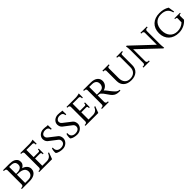

<svg xmlns="http://www.w3.org/2000/svg" viewBox="538 -2460 4318 4318"><g transform="rotate(-45 2697.5 -301.0)"><path d="M247 -600Q274 -600 310.5 -595Q347 -590 379.5 -574Q412 -558 434.5 -527Q457 -496 457 -445Q457 -405 432.5 -374.5Q408 -344 374 -327Q436 -311 475 -269Q514 -227 514 -171Q514 -121 492.5 -88.5Q471 -56 438 -36.5Q405 -17 365 -9Q325 -1 288 -1H39V-27H59Q80 -27 94 -40Q108 -53 109 -71V-530Q108 -549 94 -561Q80 -573 59 -573H39V-600ZM288 -46Q317 -46 342.5 -53.5Q368 -61 386.5 -76.5Q405 -92 416 -115.5Q427 -139 427 -171Q427 -215 406.5 -242Q386 -269 353.5 -283.5Q321 -298 280.5 -303Q240 -308 188 -308V-46ZM258 -337Q288 -341 313.5 -352.5Q339 -364 355.5 -386Q372 -408 372 -445Q372 -502 339 -528Q306 -554 246 -554H188V-334Q228 -334 258 -337Z M994 5H585V-21H607Q627 -21 640 -34Q653 -47 654 -66V-528Q654 -546 640.5 -558.5Q627 -571 607 -571H585V-597H878Q892 -597 909 -599Q926 -601 942.5 -604Q959 -607 972.5 -610.5Q986 -614 994 -617V-486H967V-509Q967 -526 955.5 -538Q944 -550 926 -551H733V-321H891Q907 -322 915 -331.5Q923 -341 923 -354V-375H950V-222H923V-243Q923 -256 915.5 -265Q908 -274 893 -276H734V-46H877Q910 -47 933.5 -55.5Q957 -64 974 -78Q991 -92 1003.5 -112Q1016 -132 1026 -155H1054Z M1460 -262Q1484 -242 1495 -211Q1506 -180 1507 -150Q1507 -116 1492.5 -86Q1478 -56 1453.5 -33.5Q1429 -11 1396 2Q1363 15 1326 15Q1304 15 1279 12Q1254 9 1230.5 3Q1207 -3 1186 -12.5Q1165 -22 1151 -35Q1149 -43 1148 -52.5Q1147 -62 1147 -73Q1147 -94 1151 -120Q1155 -146 1163 -169H1190Q1189 -160 1188.5 -154Q1188 -148 1188 -144Q1188 -91 1222 -61.5Q1256 -32 1310 -32H1317Q1374 -34 1406.5 -60Q1439 -86 1439 -131Q1439 -151 1431.5 -168.5Q1424 -186 1406 -201H1407L1212 -351Q1183 -376 1173 -406Q1163 -436 1162 -463Q1162 -494 1175 -522Q1188 -550 1211 -570Q1234 -590 1265 -602Q1296 -614 1332 -614Q1365 -614 1388.5 -611.5Q1412 -609 1429 -605H1468L1471 -483H1443Q1443 -523 1418 -545.5Q1393 -568 1340 -568Q1317 -568 1297 -561.5Q1277 -555 1262 -543.5Q1247 -532 1238.5 -517Q1230 -502 1230 -484Q1230 -467 1237 -449Q1244 -431 1265 -414Z M1922 -262Q1946 -242 1957 -211Q1968 -180 1969 -150Q1969 -116 1954.5 -86Q1940 -56 1915.5 -33.5Q1891 -11 1858 2Q1825 15 1788 15Q1766 15 1741 12Q1716 9 1692.5 3Q1669 -3 1648 -12.5Q1627 -22 1613 -35Q1611 -43 1610 -52.5Q1609 -62 1609 -73Q1609 -94 1613 -120Q1617 -146 1625 -169H1652Q1651 -160 1650.5 -154Q1650 -148 1650 -144Q1650 -91 1684 -61.5Q1718 -32 1772 -32H1779Q1836 -34 1868.5 -60Q1901 -86 1901 -131Q1901 -151 1893.5 -168.5Q1886 -186 1868 -201H1869L1674 -351Q1645 -376 1635 -406Q1625 -436 1624 -463Q1624 -494 1637 -522Q1650 -550 1673 -570Q1696 -590 1727 -602Q1758 -614 1794 -614Q1827 -614 1850.5 -611.5Q1874 -609 1891 -605H1930L1933 -483H1905Q1905 -523 1880 -545.5Q1855 -568 1802 -568Q1779 -568 1759 -561.5Q1739 -555 1724 -543.5Q1709 -532 1700.5 -517Q1692 -502 1692 -484Q1692 -467 1699 -449Q1706 -431 1727 -414Z M2464 5H2055V-21H2077Q2097 -21 2110 -34Q2123 -47 2124 -66V-528Q2124 -546 2110.5 -558.5Q2097 -571 2077 -571H2055V-597H2348Q2362 -597 2379 -599Q2396 -601 2412.5 -604Q2429 -607 2442.5 -610.5Q2456 -614 2464 -617V-486H2437V-509Q2437 -526 2425.5 -538Q2414 -550 2396 -551H2203V-321H2361Q2377 -322 2385 -331.5Q2393 -341 2393 -354V-375H2420V-222H2393V-243Q2393 -256 2385.5 -265Q2378 -274 2363 -276H2204V-46H2347Q2380 -47 2403.5 -55.5Q2427 -64 2444 -78Q2461 -92 2473.5 -112Q2486 -132 2496 -155H2524Z M2838 -599Q2932 -597 2988 -553.5Q3044 -510 3044 -433Q3044 -403 3034 -376Q3024 -349 3005.5 -327Q2987 -305 2962 -289.5Q2937 -274 2907 -267Q2922 -255 2938 -236.5Q2954 -218 2966 -201V-202Q2979 -183 2993 -165Q3005 -149 3020 -131Q3035 -113 3050 -96Q3064 -80 3077 -67Q3090 -54 3104 -44.5Q3118 -35 3134.5 -30Q3151 -25 3172 -25V1H3134Q3092 1 3062 -7.5Q3032 -16 3010 -29Q2988 -42 2973.5 -57.5Q2959 -73 2947 -87Q2942 -92 2927 -114.5Q2912 -137 2895 -160L2851 -222Q2833 -245 2810 -264Q2787 -283 2733 -283V-71Q2734 -53 2747 -40Q2760 -27 2780 -27H2802V-1H2586V-27H2608Q2628 -27 2641 -39.5Q2654 -52 2655 -70V-531Q2654 -549 2641 -561Q2628 -573 2608 -573H2587V-600ZM2792 -309Q2803 -309 2818.5 -309.5Q2834 -310 2854 -311.5Q2874 -313 2892 -320.5Q2910 -328 2925 -343.5Q2940 -359 2950 -388Q2957 -407 2957 -432Q2957 -438 2956 -440Q2955 -491 2923 -520Q2891 -549 2836 -552Q2816 -553 2797 -553H2733V-309Z M3826 -602V-575H3803Q3788 -575 3777 -566Q3766 -557 3765 -543V-215Q3765 -162 3747.5 -120Q3730 -78 3697.5 -48.5Q3665 -19 3618.5 -3Q3572 13 3514 13Q3397 13 3330 -47Q3263 -107 3263 -213V-541Q3261 -555 3250.5 -565Q3240 -575 3224 -575H3202V-602H3403V-575H3380Q3365 -575 3354 -565Q3343 -555 3342 -541V-226Q3342 -135 3387.5 -82.5Q3433 -30 3513 -30Q3602 -30 3652 -79Q3702 -128 3702 -214V-541Q3701 -555 3690 -564.5Q3679 -574 3664 -574H3641V-600Z M4610 -598V-572H4586Q4567 -572 4554 -560Q4541 -548 4539 -531V-117Q4539 -94 4540.5 -70.5Q4542 -47 4544 -28Q4546 -6 4549 15H4527L4032 -454V-68Q4034 -50 4047 -37.5Q4060 -25 4078 -25H4103V1H3903V-25H3928Q3946 -25 3959.5 -37.5Q3973 -50 3974 -68V-484Q3974 -508 3972 -531.5Q3970 -555 3968 -573Q3965 -594 3962 -614H3986L4480 -149V-533Q4478 -550 4465 -562Q4452 -574 4434 -574H4409V-600Z M5310 -116Q5292 -93 5264.5 -70Q5237 -47 5201 -28Q5165 -9 5120.5 3Q5076 15 5024 15Q4950 15 4889.5 -7Q4829 -29 4786 -69.5Q4743 -110 4719.5 -168Q4696 -226 4696 -299Q4696 -372 4719.5 -430.5Q4743 -489 4786 -529.5Q4829 -570 4889.5 -591.5Q4950 -613 5024 -613Q5093 -613 5149.5 -598Q5206 -583 5258 -551L5282 -401H5257Q5236 -487 5179 -527.5Q5122 -568 5022 -568Q4968 -568 4923.5 -549.5Q4879 -531 4847.5 -496.5Q4816 -462 4799 -412Q4782 -362 4782 -300Q4782 -238 4799 -188.5Q4816 -139 4847.5 -104Q4879 -69 4923.5 -50.5Q4968 -32 5022 -32Q5080 -32 5131.5 -51Q5183 -70 5228 -112Q5228 -144 5228.5 -175Q5229 -206 5230 -238Q5230 -252 5219.5 -259.5Q5209 -267 5192 -267H5178V-289H5357V-267H5343Q5308 -267 5308 -237Z"/></g></svg>

Font: Constantine
Style: Regular
Weight: 400
Designer: Dukom Design
Version: Version 1.001;PS 001.001;hotconv 1.0.56;makeotf.lib2.0.21325